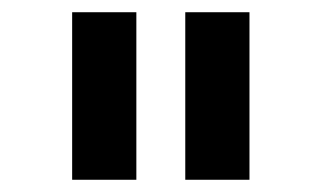

<svg xmlns="http://www.w3.org/2000/svg" viewBox="-20 -747 527 314"><path d="M388 -453H283V-727H388ZM98 -453V-727H203V-453Z"/></svg>

Font: Teller
Style: Regular
Weight: 400
Version: Version 3.020;FEAKit 1.0